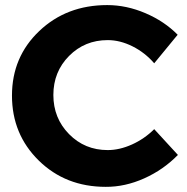

<svg xmlns="http://www.w3.org/2000/svg" viewBox="-20 -725 734 752"><path d="M399.9 -705.1Q475.6 -705.1 549.8 -673.3Q624 -641.6 675.8 -588.9L584 -477.1Q547.9 -519 499 -543.5Q450.2 -567.9 401.9 -567.9Q312 -567.9 250.5 -505.9Q189 -443.8 189 -353Q189 -262.2 250.5 -199.7Q312 -137.2 401.9 -137.2Q448.2 -137.2 497.1 -159.2Q545.9 -181.2 584 -219.2L676.8 -118.2Q620.1 -60.1 544.9 -26.4Q469.7 7.3 394 6.8Q236.8 6.8 131.8 -96.2Q26.9 -199.2 26.9 -350.6Q26.9 -502 133.8 -603.5Q240.7 -705.1 399.9 -705.1Z"/></svg>

Font: TruenoSBd
Style: Demi
Weight: 600
Designer: Julieta Ulanovsky
Foundry: Julieta Ulanovsky
Version: Version 3.001b